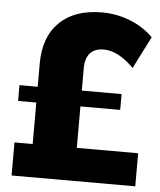

<svg xmlns="http://www.w3.org/2000/svg" viewBox="-51 -753 667 798"><g transform="rotate(5 282.0 -354.0)"><path d="M27 -377H453V-311H27ZM343 -708Q404 -708 460 -686Q516 -664 557 -623L489 -489Q424 -555 363 -555Q326 -555 306.5 -533.5Q287 -512 287 -469V-58L207 -138H543V0H27V-138H183L103 -58V-473Q103 -585 166 -646.5Q229 -708 343 -708Z"/></g></svg>

Font: Alexandria
Style: Bold
Weight: 700
Designer: Mohamed Gaber
Foundry: Kief Type Foundry
Version: Version 5.100